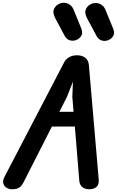

<svg xmlns="http://www.w3.org/2000/svg" viewBox="-20 -1383 853 1403"><path d="M68.5 0Q46 0 28 -11.2Q10 -22.5 4.2 -42.8Q-1.5 -63 12.5 -90L449 -928Q460 -949.5 483.8 -964.2Q507.5 -979 544 -979Q579.5 -979 603 -961Q626.5 -943 629.5 -907.5L701.5 -69.5Q704.5 -34.5 685 -17.2Q665.5 0 633 0Q599 0 580.5 -16.8Q562 -33.5 559.5 -61L527 -458.5H359.5L151 -49Q137 -21.5 118 -10.8Q99 0 68.5 0ZM413.5 -566H517.5L508.5 -674.5L513 -786.5L469.5 -675.5ZM545.5 -1094.5Q522 -1081.5 495 -1087.2Q468 -1093 452.5 -1121.5L383.5 -1250.5Q361.5 -1292 376.2 -1320.5Q391 -1349 421 -1358.5Q451 -1368.5 478.2 -1355.5Q505.5 -1342.5 517 -1314.5L574 -1175Q585.5 -1145.5 576.5 -1126Q567.5 -1106.5 545.5 -1094.5ZM778.5 -1093Q755 -1080 728 -1085.8Q701 -1091.5 685.5 -1120L616.5 -1249Q594.5 -1290.5 609.2 -1319Q624 -1347.5 654 -1357Q684 -1367 711.2 -1354Q738.5 -1341 750 -1313L807 -1173.5Q818.5 -1144 809.5 -1124.5Q800.5 -1105 778.5 -1093Z"/></svg>

Font: Edu QLD Hand
Style: Regular
Weight: 400
Designer: Tina and Corey Anderson, Eben Sorkin
Foundry: Sorkin Type Co.
Version: Version 2.000